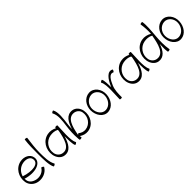

<svg xmlns="http://www.w3.org/2000/svg" viewBox="369 -2398 3999 3999"><g transform="rotate(-45 2368.5 -399.0)"><path d="M560 -118C563 -122 553 -133 538 -142C523 -150 509 -154 506 -149C459 -67 361 -30 267 -46C188 -60 115 -106 102 -182C99 -199 97 -216 97 -232C346 -153 586 -226 555 -404C536 -513 417 -569 301 -548C132 -519 28 -348 58 -174C76 -76 157 -2 256 15C376 36 500 -13 560 -118ZM312 -487C402 -503 498 -476 512 -396C539 -244 323 -221 106 -295C131 -391 208 -469 312 -487Z M677 -804C660 -679 659 -535 659 -400C659 -258 659 -68 707 16C710 20 724 17 739 8C754 0 764 -11 761 -16C703 -117 703 -268 703 -400C703 -524 721 -664 739 -796C739 -801 726 -807 709 -810C692 -812 677 -810 677 -804Z M1394 -16C1358 -78 1357 -180 1357 -267C1357 -356 1367 -444 1367 -533C1367 -539 1353 -543 1335 -543C1318 -543 1304 -539 1304 -533C1304 -527 1304 -520 1304 -514C1242 -546 1172 -561 1103 -548C934 -519 830 -348 860 -174C877 -81 937 1 1028 15C1184 40 1265 -98 1313 -270C1313 -269 1313 -268 1313 -267C1313 -170 1313 -30 1340 16C1342 20 1357 17 1371 8C1386 0 1396 -11 1394 -16ZM1038 -47C969 -57 916 -112 904 -182C878 -325 972 -462 1114 -487C1180 -498 1248 -494 1306 -463C1306 -454 1306 -445 1307 -436C1269 -232 1214 -19 1038 -47Z M1471 -784C1530 -682 1510 -533 1492 -403C1476 -283 1467 -161 1478 -41L1477 -35C1476 -31 1477 -27 1480 -24C1481 -14 1482 -5 1483 4C1484 10 1498 12 1515 10C1532 7 1546 1 1545 -4C1543 -19 1541 -33 1539 -48C1594 -8 1661 12 1728 4C1898 -14 2004 -185 1973 -359C1957 -450 1894 -526 1805 -538C1651 -557 1574 -427 1526 -262C1527 -307 1530 -352 1536 -397C1555 -540 1580 -721 1525 -816C1523 -820 1508 -817 1493 -808C1479 -800 1469 -789 1471 -784ZM1563 -109C1559 -112 1546 -104 1535 -91V-90C1534 -94 1534 -98 1533 -103C1571 -301 1625 -497 1797 -476C1864 -467 1919 -418 1930 -352C1955 -210 1862 -74 1722 -58C1664 -51 1607 -71 1563 -109Z M2315 16C2450 6 2538 -123 2547 -265C2558 -419 2453 -559 2310 -549C2172 -539 2077 -410 2077 -267C2077 -114 2175 25 2315 16ZM2121 -267C2121 -380 2203 -479 2315 -487C2427 -494 2512 -388 2504 -268C2496 -155 2420 -54 2310 -47C2200 -39 2121 -147 2121 -267Z M2730 0C2730 -106 2731 -217 2773 -311C2821 -421 2884 -538 2972 -490C2977 -488 2988 -498 2996 -513C3004 -528 3007 -543 3002 -545C2890 -606 2794 -469 2733 -329C2729 -320 2725 -310 2721 -301C2721 -394 2718 -509 2695 -549C2692 -554 2678 -550 2663 -542C2648 -533 2638 -522 2641 -518C2677 -455 2677 -353 2677 -267C2677 -179 2668 -92 2668 -4C2668 -4 2668 -4 2668 -3C2668 -2 2668 -1 2668 0C2668 5 2682 10 2699 10C2717 10 2730 5 2730 0Z M3556 -16C3520 -78 3519 -180 3519 -267C3519 -356 3529 -444 3529 -533C3529 -539 3515 -543 3497 -543C3480 -543 3466 -539 3466 -533C3466 -527 3466 -520 3466 -514C3404 -546 3334 -561 3265 -548C3096 -519 2992 -348 3022 -174C3039 -81 3099 1 3190 15C3346 40 3427 -98 3475 -270C3475 -269 3475 -268 3475 -267C3475 -170 3475 -30 3502 16C3504 20 3519 17 3533 8C3548 0 3558 -11 3556 -16ZM3200 -47C3131 -57 3078 -112 3066 -182C3040 -325 3134 -462 3276 -487C3342 -498 3410 -494 3468 -463C3468 -454 3468 -445 3469 -436C3431 -232 3376 -19 3200 -47Z M4079 -795C4095 -699 4099 -602 4094 -505C4028 -543 3952 -562 3877 -548C3708 -519 3604 -348 3634 -174C3651 -81 3711 1 3802 15C3944 37 4024 -76 4074 -226C4069 -139 4068 -55 4079 5C4080 11 4094 13 4111 10C4128 7 4141 0 4140 -5C4117 -135 4120 -267 4131 -398C4143 -534 4158 -704 4140 -805C4139 -811 4125 -813 4108 -810C4091 -807 4078 -800 4079 -795ZM3812 -47C3743 -57 3690 -112 3678 -182C3652 -325 3746 -462 3888 -487C3956 -499 4026 -494 4085 -460C4048 -249 3995 -18 3812 -47Z M4464 16C4599 6 4687 -123 4696 -265C4707 -419 4602 -559 4459 -549C4321 -539 4226 -410 4226 -267C4226 -114 4324 25 4464 16ZM4270 -267C4270 -380 4352 -479 4464 -487C4576 -494 4661 -388 4653 -268C4645 -155 4569 -54 4459 -47C4349 -39 4270 -147 4270 -267Z"/></g></svg>

Font: Nupuram ExtraLight
Style: Regular
Weight: 200
Designer: Santhosh Thottingal (santhosh.thottingal@gmail.com)
Foundry: SMC
Version: Version 1.000